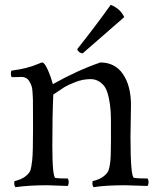

<svg xmlns="http://www.w3.org/2000/svg" viewBox="-20 -768 671 796"><path d="M68 -449 29 -448Q25 -453 25 -461Q25 -469 27 -475Q95 -484 138 -503Q152 -509 155 -509Q164 -509 177 -481Q190 -453 199 -419Q300 -476 396 -509Q457 -509 490 -460.5Q523 -412 523 -332L521 -200Q521 -33 536 -30.5Q551 -28 592 -28Q596 -21 596 -13Q596 -5 592 3L500 0Q417 0 368 8Q363 2 363 -9L364 -17Q393 -24 409 -36.5Q425 -49 429.5 -60.5Q434 -72 437 -95.5Q440 -119 440 -187V-270Q440 -340 424 -388Q417 -407 408 -416Q386 -440 355 -440Q324 -440 293 -428Q262 -416 246 -406Q230 -396 201 -376Q197 -297 197 -164.5Q197 -32 210.5 -30Q224 -28 261 -28Q265 -21 265 -13Q265 -5 261 3L176 0Q100 0 44 8Q39 2 39 -9L40 -17Q69 -24 85 -36.5Q101 -49 105.5 -60.5Q110 -72 113.5 -103.5Q117 -135 117 -239Q117 -343 116.5 -354.5Q116 -366 115 -384Q114 -402 111 -411Q108 -420 102 -430Q92 -449 68 -449ZM495 -697 323 -547Q315 -547 309 -551.5Q303 -556 300 -564Q377 -661 439 -748Q479 -732 495 -697Z"/></svg>

Font: Rosarivo
Style: Regular
Weight: 400
Designer: Pablo Ugerman
Foundry: Pablo Ugerman
Version: Version 1.003